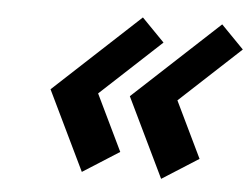

<svg xmlns="http://www.w3.org/2000/svg" viewBox="-42 -579 790 603"><g transform="rotate(5 353.0 -278.0)"><path d="M236.3 -28 351.1 -101 265.8 -278 456.5 -455 385.2 -528 115.8 -278ZM486.3 -28 601.1 -101 515.8 -278 706.5 -455 635.2 -528 365.8 -278Z"/></g></svg>

Font: Hussar
Style: BdOblThree
Weight: 700
Foundry: Cannot Into Space Fonts
Version: Version 2.00